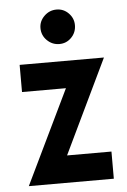

<svg xmlns="http://www.w3.org/2000/svg" viewBox="-53 -771 537 810"><g transform="rotate(-5 216.0 -366.0)"><path d="M228 -398H42V-513H399L208 -115H396V0H36ZM143 -660Q143 -689 165 -710.5Q187 -732 217 -732Q247 -732 268 -710.5Q289 -689 289 -660Q289 -629 268 -607.5Q247 -586 217 -586Q187 -586 165 -607.5Q143 -629 143 -660Z"/></g></svg>

Font: Lineal Medium
Style: Regular
Weight: 600
Designer: Created by Frank Adebiaye with contributions from Anton Moglia & Ariel Martín Pérez
Created by Frank ADEBIAYE with FontF
Foundry: Velvetyne Type Foundry
Version: Version 2.000